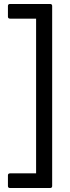

<svg xmlns="http://www.w3.org/2000/svg" viewBox="-20 -829 351 968"><path d="M31 119Q20 119 20 109V55Q20 45 31 45H162V-735H31Q20 -735 20 -745V-799Q20 -809 31 -809H232Q243 -809 243 -799V109Q243 119 232 119Z"/></svg>

Font: LINE Seed Sans KR Regular
Style: Regular
Weight: 400
Designer: LINE VX Design & Sandoll Inc & Dalton Maag Ltd
Foundry: Sandoll Inc.
Version: Version 1.000